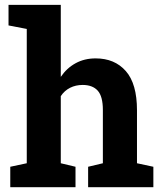

<svg xmlns="http://www.w3.org/2000/svg" viewBox="-20 -782 676 802"><path d="M22.9 0V-85.4L91.8 -100.1V-661.1L15.6 -675.8V-761.7H233.9V-460.9Q258.8 -497.6 295.7 -517.8Q332.5 -538.1 379.4 -538.1Q459 -538.1 505.6 -485.1Q552.2 -432.1 552.2 -321.3V-100.1L620.6 -85.4V0H348.1V-85.4L409.7 -100.1V-322.3Q409.7 -379.4 388.2 -403.3Q366.7 -427.2 325.2 -427.2Q296.4 -427.2 272.7 -415.3Q249 -403.3 233.9 -380.4V-100.1L295.4 -85.4V0Z"/></svg>

Font: Robotiche
Style: Bold
Weight: 700
Designer: Google
Version: Version 2.001